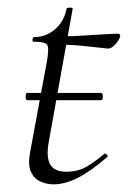

<svg xmlns="http://www.w3.org/2000/svg" viewBox="-20 -470 334 502"><path d="M51 -208Q47 -208 47 -217.5Q47 -227 51 -227H244Q249 -227 249 -217.5Q249 -208 244 -208ZM120 12Q102 12 85.5 4.5Q69 -3 61 -20.5Q53 -38 58 -68L102 -306Q109 -344 103.5 -352.5Q98 -361 68 -361Q64 -361 65 -367Q66 -373 69 -373Q101 -373 124.5 -394Q148 -415 154 -447Q154 -450 162.5 -450Q171 -450 170 -447L108 -102Q100 -60 111 -40.5Q122 -21 153 -21Q185 -21 208.5 -35.5Q232 -50 253 -68Q255 -70 259 -66Q263 -62 261 -60Q216 -21 182.5 -4.5Q149 12 120 12ZM262 -343Q259 -343 239 -345.5Q219 -348 192.5 -350.5Q166 -353 142 -353L144 -375Q167 -375 198 -377Q229 -379 255 -380.5Q281 -382 287 -382Q291 -382 293 -380Q295 -378 294 -374Q292 -366 282 -354.5Q272 -343 262 -343Z"/></svg>

Font: Cormorant Light Light
Style: Italic
Weight: 300
Italic angle: -10°
Version: Version 4.000